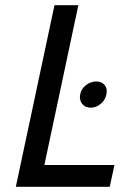

<svg xmlns="http://www.w3.org/2000/svg" viewBox="-20 -720 467 740"><path d="M351 -406Q330 -406 311.5 -392Q293 -378 289 -356Q285 -335 296.5 -320Q308 -305 330 -305Q351 -305 368.5 -320Q386 -335 390 -356Q395 -378 383.5 -392Q372 -406 351 -406ZM41 0H403L421 -84H151L282 -700H190Z"/></svg>

Font: Advent Pro SemiBold
Style: Italic
Weight: 600
Italic angle: -12°
Version: Version 3.000